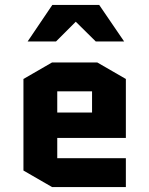

<svg xmlns="http://www.w3.org/2000/svg" viewBox="-20 -758 605 778"><path d="M490 -117V0H191L75 -67V-438L191 -505H374L490 -438V-199H212V-117ZM212 -388V-302H353V-388ZM192 -738H382L483 -590H368L287 -670L207 -590H92Z"/></svg>

Font: Quantico
Style: Bold
Weight: 700
Designer: Matt Desmond
Foundry: MADtype
Version: Version 2.002